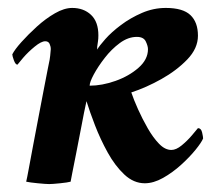

<svg xmlns="http://www.w3.org/2000/svg" viewBox="-20 -458 562 484"><path d="M104 -302Q105 -305 106.5 -317.5Q108 -330 108 -334Q108 -341 105 -347.5Q102 -354 94 -354Q84 -354 67.5 -340.5Q51 -327 38.5 -312.5Q26 -298 24 -295Q19 -295 15 -306Q11 -317 11 -321Q17 -333 34 -352Q51 -371 73 -391Q95 -411 118.5 -424.5Q142 -438 162 -438Q191 -438 209.5 -420.5Q228 -403 228 -369Q228 -360 227 -354Q226 -348 225 -340V-333Q230 -342 245.5 -359.5Q261 -377 285 -395Q309 -413 338 -425.5Q367 -438 398 -438Q441 -438 460 -420Q479 -402 479 -368Q479 -336 452 -308Q425 -280 386.5 -258.5Q348 -237 311 -225Q317 -207 328 -182.5Q339 -158 352.5 -134.5Q366 -111 381 -95.5Q396 -80 412 -80Q424 -80 438 -91.5Q452 -103 463.5 -116.5Q475 -130 479 -135Q487 -135 489.5 -124Q492 -113 492 -109Q488 -99 473 -80.5Q458 -62 436.5 -42.5Q415 -23 391 -9.5Q367 4 345 4Q317 4 293.5 -18Q270 -40 251.5 -73.5Q233 -107 219.5 -142Q206 -177 198 -203Q192 -176 185.5 -141Q179 -106 172.5 -74Q166 -42 162 -21Q158 0 158 0Q151 2 131.5 4Q112 6 104 6Q96 6 75.5 4Q55 2 46 0Q48 -8 52.5 -32.5Q57 -57 63.5 -91.5Q70 -126 77 -162.5Q84 -199 90 -230.5Q96 -262 100 -282Q104 -302 104 -302ZM325 -365Q303 -365 282 -349.5Q261 -334 244 -312Q227 -290 216.5 -270.5Q206 -251 206 -242Q237 -242 271 -254Q305 -266 329 -287Q353 -308 353 -334Q353 -342 347.5 -353.5Q342 -365 325 -365Z"/></svg>

Font: Amiri
Style: Bold Italic
Weight: 700
Italic angle: 10°
Designer: Khaled Hosny
Version: Version 0.113